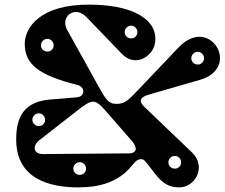

<svg xmlns="http://www.w3.org/2000/svg" viewBox="-20 -795 971 830"><path d="M433 -320 550 -186C574 -158 575 -132 535 -132L166 -129C123 -129 120 -165 149 -188L318 -320C375 -364 389 -370 433 -320ZM810 -136 603 -334C576 -360 590 -376 620 -385L845 -450C906 -468 931 -506 931 -544C931 -590 893 -636 842 -636C815 -636 784 -623 753 -591L577 -406C533 -360 520 -346 483 -346C447 -346 436 -368 404 -425L268 -670C242 -725 304 -772 353 -722L506 -563C562 -504 634 -547 648 -600C670 -683 598 -773 370 -775C149 -777 87 -672 87 -606C87 -517 147 -470 314 -428C330 -424 340 -413 340 -400C340 -387 332 -376 309 -374L199 -365C83 -356 50 -289 50 -192C50 -21 195 15 318 15C410 15 489 -7 546 -74C562 -93 572 -107 590 -107C603 -107 610 -95 620 -83L647 -48C683 -1 711 15 755 15C824 15 874 -74 810 -136ZM835 -516C819 -516 807 -528 807 -543C807 -558 819 -571 835 -571C850 -571 862 -558 862 -543C862 -528 850 -516 835 -516ZM547 -629C531 -629 519 -641 519 -656C519 -671 531 -684 547 -684C562 -684 574 -671 574 -656C574 -641 562 -629 547 -629ZM185 -572C169 -572 157 -584 157 -599C157 -614 169 -627 185 -627C200 -627 212 -614 212 -599C212 -584 200 -572 185 -572ZM736 -66C720 -66 708 -78 708 -93C708 -108 720 -121 736 -121C751 -121 763 -108 763 -93C763 -78 751 -66 736 -66ZM325 -39C309 -39 297 -51 297 -66C297 -81 309 -94 325 -94C340 -94 352 -81 352 -66C352 -51 340 -39 325 -39ZM148 -250C132 -250 120 -262 120 -277C120 -292 132 -305 148 -305C163 -305 175 -292 175 -277C175 -262 163 -250 148 -250Z"/></svg>

Font: Pilowlava Atome
Style: Regular
Weight: 500
Designer: Anton Moglia, Jérémy Landes, Maksym Kobuzan (Cyrillic), Velvetyne Type Foundry
Foundry: Anton Moglia, Jérémy Landes, Velvetyne Type Foundry
Version: Version 1.002;Glyphs 3.3 (3303)